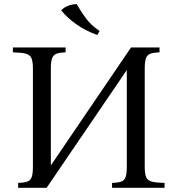

<svg xmlns="http://www.w3.org/2000/svg" viewBox="-20 -890 841 910"><path d="M66 0V-23Q93 -24 108.5 -29Q124 -34 130 -50Q136 -66 136 -100V-565Q136 -600 128.5 -615.5Q121 -631 101 -636Q81 -641 41 -642V-665H291V-642Q264 -641 249 -636Q234 -631 227.5 -615.5Q221 -600 221 -565V-106L601 -665H736V-642Q709 -641 694 -636Q679 -631 672.5 -615.5Q666 -600 666 -565V-100Q666 -66 673 -50Q680 -34 700.5 -29Q721 -24 760 -23V0H511V-23Q538 -24 553.5 -29Q569 -34 575 -50Q581 -66 581 -100V-558L201 0ZM344 -870Q363 -836 387 -803.5Q411 -771 452 -743L441 -724Q386 -744 342.5 -774.5Q299 -805 270 -841Q283 -855 304 -863Q325 -871 344 -870Z"/></svg>

Font: Bona Nova
Style: Regular
Weight: 400
Designer: Mateusz Machalski
Foundry: Capitalics
Version: Version 4.001; ttfautohint (v1.8.3)